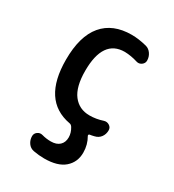

<svg xmlns="http://www.w3.org/2000/svg" viewBox="-181 -632 863 954"><g transform="rotate(30 250.0 -155.0)"><path d="M243.2 4.9Q70.3 -27.3 70.3 -259.8Q70.3 -394.5 127.4 -462.4Q184.6 -530.3 292 -530.3Q332 -530.3 377.9 -518.6Q397.5 -513.7 409.7 -496.1Q421.9 -478.5 421.9 -457Q421.9 -441.4 408.2 -431.6Q394.5 -421.9 378.9 -426.8Q341.8 -438.5 304.7 -439.5Q180.7 -439.5 180.7 -259.8Q180.7 -168 215.3 -123Q250 -78.1 309.6 -78.1Q347.7 -78.1 385.7 -90.8Q401.4 -95.7 415.5 -86.9Q429.7 -78.1 429.7 -61.5Q429.7 -39.1 417.5 -22.5Q405.3 -5.9 383.8 -1Q369.1 2.9 359.4 3.9Q350.6 5.9 353.5 13.7Q376 51.8 376 97.7Q376 152.3 337.4 186Q298.8 219.7 221.7 219.7Q191.4 219.7 160.2 213.9Q138.7 210 126.5 192.4Q114.3 174.8 114.3 153.3Q114.3 137.7 127.4 127.9Q140.6 118.2 157.2 123Q181.6 129.9 208 129.9Q240.2 129.9 257.8 113.3Q275.4 96.7 275.4 68.4Q275.4 42 259.8 16.6Q252.9 5.9 243.2 4.9Z"/></g></svg>

Font: Rounded-X Mgen+ 2m medium
Style: Regular
Weight: 500
Designer: [Source Han Sans]
Ryoko NISHIZUKA  (kana & ideographs); Paul D. Hunt (Latin, Greek & Cyrillic); Wenlong ZHANG  (bopomofo
Version: Version 1.059.20150602